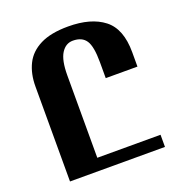

<svg xmlns="http://www.w3.org/2000/svg" viewBox="-130 -837 900 950"><g transform="rotate(-20 320.0 -362.0)"><path d="M331 -724Q451 -724 518.5 -671.5Q586 -619 586 -496V-420H419V-504Q419 -587 398 -618.5Q377 -650 329 -650Q291 -650 268 -613.5Q245 -577 245 -498V-64H578V0H78V-500Q78 -567 103 -617.5Q128 -668 184 -696Q240 -724 331 -724Z"/></g></svg>

Font: Noto Serif Armenian ExtraCondensed Black
Style: Regular
Weight: 900
Width: 2
Designer: Monotype Design Team
Foundry: Monotype Imaging Inc.
Version: Version 2.008; ttfautohint (v1.8.4.7-5d5b)